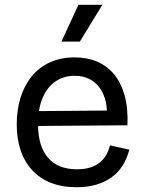

<svg xmlns="http://www.w3.org/2000/svg" viewBox="-20 -770 603 803"><path d="M301 13Q239 13 192.5 -5.5Q146 -24 114 -59Q82 -94 66 -142Q50 -190 50 -250Q50 -311 66 -362Q82 -413 113 -451Q144 -489 189.5 -509.5Q235 -530 292 -530Q344 -530 385.5 -512.5Q427 -495 456.5 -460Q486 -425 501 -371.5Q516 -318 513 -246L107 -243V-305L457 -308L427 -266Q431 -329 414.5 -370Q398 -411 366.5 -432Q335 -453 292 -453Q246 -453 211.5 -429Q177 -405 158 -360Q139 -315 139 -251Q139 -159 180.5 -110.5Q222 -62 302 -62Q334 -62 357.5 -69.5Q381 -77 397.5 -90.5Q414 -104 424.5 -122.5Q435 -141 440 -162L521 -144Q511 -107 493 -78Q475 -49 447.5 -29Q420 -9 383.5 2Q347 13 301 13ZM314 -596H237L308 -750H408Z"/></svg>

Font: Bricolage Grotesque 17pt
Style: Regular
Weight: 400
Version: Version 1.001;gftools[0.9.33.dev8+g029e19f]